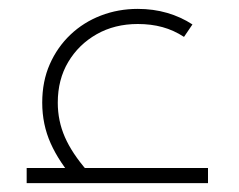

<svg xmlns="http://www.w3.org/2000/svg" viewBox="-20 -412 538 432"><path d="M150 -5Q113 -47 94 -89.5Q75 -132 75 -181Q75 -229 92 -267.5Q109 -306 138.5 -334Q168 -362 207 -377Q246 -392 290 -392Q325 -392 356 -383Q387 -374 413 -357L394 -329Q371 -344 345.5 -351Q320 -358 290 -358Q238 -358 197.5 -335Q157 -312 133.5 -272.5Q110 -233 110 -181Q110 -140 126 -103.5Q142 -67 176 -28ZM40 0V-34H448V0Z"/></svg>

Font: Cairo Play ExtraLight
Style: Regular
Weight: 250
Version: Version 3.119